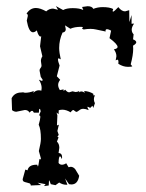

<svg xmlns="http://www.w3.org/2000/svg" viewBox="-20 -610 484 637"><path d="M117.2 -309.1Q118.2 -313.5 118.2 -317.9Q118.2 -331.5 108.9 -345.7L118.2 -341.8Q121.6 -341.8 121.6 -345.2L115.2 -355L111.3 -375.5Q111.3 -378.9 112.3 -380.9Q113.3 -382.8 114.5 -384.3Q115.7 -385.7 116.7 -387.7Q117.7 -389.6 117.7 -393.1L115.7 -407.7Q115.7 -415.5 120.6 -423.3L112.8 -456.5L116.7 -489.7L114.3 -488.8Q107.9 -488.8 102.1 -509.3Q95.7 -502.9 89.4 -502.9Q75.7 -502.9 68.8 -541.5L72.3 -557.1Q72.3 -564 67.9 -564.5Q80.1 -583.5 99.1 -583.5Q113.3 -583.5 133.3 -572.3Q143.1 -581.5 156.2 -581.5L172.4 -577.6L165.5 -589.8L189.5 -576.7Q200.7 -583 221.2 -583Q244.6 -583 256.3 -576.7L252.4 -586.9L270.5 -589.4Q285.6 -589.4 289.6 -580.6Q304.2 -586.4 320.8 -586.4Q343.8 -586.4 355.5 -580.1L353.5 -573.2L355 -571.3Q358.4 -571.3 372.6 -586.4Q383.3 -572.3 395 -572.3L408.7 -576.2L409.2 -536.6L416.5 -560.1V-531.2L424.8 -531.7Q417 -520.5 417 -511.7Q417 -502.4 423.3 -496.1L421.4 -479.5Q432.1 -475.1 432.1 -469.7Q432.1 -464.8 421.4 -458.5L421.9 -448.2Q421.9 -427.2 413.6 -396.5L418.9 -390.1Q416 -388.2 404.8 -388.2Q388.2 -388.2 372.6 -398.4L373 -404.8Q373 -412.1 369.1 -412.1L363.8 -409.7L366.2 -423.3Q366.2 -435.1 357.9 -446.3Q370.1 -448.7 370.1 -454.1Q370.1 -463.4 343.3 -483.4L348.6 -508.3Q339.8 -513.2 335.4 -513.2Q330.1 -513.2 330.1 -507.8L330.6 -505.4L298.3 -512.2Q290 -514.2 279.8 -514.2Q270 -514.2 257.8 -512.2L252 -514.6L254.9 -518.6Q254.9 -521 249 -521Q227.1 -521 213.4 -514.6L195.8 -525.9L198.2 -513.2Q198.2 -503.4 187.5 -502Q176.3 -477.5 176.3 -450.7Q176.3 -442.9 177.7 -433.6Q179.2 -424.3 181.6 -413.1L174.8 -416.5Q172.4 -416.5 172.4 -412.6Q172.4 -406.2 177.7 -392.6L168.5 -356.9L179.7 -345.2Q172.9 -336.9 172.9 -328.1Q172.9 -320.3 178.7 -311L190.9 -313.5V-308.1L196.3 -312.5Q203.1 -303.7 209.5 -303.7L220.7 -307.1L230.5 -304.7Q236.8 -304.7 243.2 -308.1L241.2 -303.2Q245.6 -306.6 249.5 -306.6Q255.4 -306.6 261.2 -301.8L259.3 -308.1Q276.4 -307.1 289.6 -298.8V-296.4Q289.6 -293.5 290 -293.5H290.5Q291.5 -293.9 292.5 -293.9Q293.5 -293.9 294.9 -293.5Q291.5 -287.1 291.5 -280.8Q291.5 -273.9 294.9 -267.6L289.6 -252L286.6 -259.3L279.3 -252L273.4 -254.9Q272 -255.9 271 -255.9Q270.5 -255.9 270.5 -255.4Q270 -255.4 270 -254.9Q270 -252.9 274.4 -244.6Q263.7 -249 256.3 -249Q248.5 -249 242.7 -243.9Q236.8 -238.8 232.4 -238.8L223.6 -245.1Q219.7 -245.1 214.4 -237.3Q199.7 -246.1 187 -246.1Q181.2 -246.1 174.8 -244.1L174.3 -231L167.5 -236.8L170.4 -227.1L168.9 -193.8L175.3 -196.3L170.4 -175.3L174.8 -162.6L170.4 -156.2L174.3 -154.3L168.9 -140.1Q176.8 -132.8 176.8 -119.6L174.3 -102.5Q186 -101.6 186 -88.4L185.5 -82Q181.6 -91.3 179.2 -91.3Q174.8 -91.3 174.3 -69.3Q178.7 -63.5 185.5 -63.5Q192.4 -63.5 199.7 -68.4L207.5 -55.2L214.8 -56.6Q222.7 -56.6 229.5 -48.8L242.7 -26.9Q238.3 2 216.8 2L209 1L195.8 -18.1L203.6 2.9H199.2Q188 2.9 176.3 -4.4L164.1 4.4L148.4 1Q144.5 -11.7 142.6 -11.7L141.6 5.4L126 7.3L131.3 1L104.5 -3.9L116.7 3.9L82 5.4Q82 0 77.9 -1.7Q73.7 -3.4 68.6 -4.4Q63.5 -5.4 59.3 -7.3Q55.2 -9.3 55.2 -15.6L64 -47.4L71.3 -44.9Q75.2 -63.5 101.1 -63.5H103.5L105.5 -57.6Q107.4 -57.6 110.8 -82.5L113.8 -81.1Q115.7 -81.1 115.7 -84.5L108.9 -108.9Q112.3 -123 114 -133.1Q115.7 -143.1 115.7 -148.9Q115.7 -181.2 108.4 -196.3Q113.8 -214.4 113.8 -221.7Q113.8 -227.1 110.8 -227.1Q110.4 -227.1 109.4 -226.6L115.2 -241.2L114.7 -241.7Q114.3 -247.6 111.3 -249Q109.4 -249 108.9 -236.3H92.3Q89.8 -242.2 86.4 -242.2Q82.5 -242.2 78.1 -236.3Q73.2 -245.1 62.5 -245.1L34.2 -239.3Q26.4 -239.3 20 -244.6L18.6 -284.2Q28.3 -303.2 51.3 -303.2Q53.2 -303.7 55.2 -303.7Q59.1 -303.7 62.5 -302.2Q77.6 -302.2 92.3 -308.1L90.3 -301.8Q98.6 -310.5 108.9 -310.5Q112.8 -310.5 117.2 -309.1Z"/></svg>

Font: Truetypewriter PolyglOTT
Style: Regular
Weight: 400
Designer: Sergey Beatoff a.k.a. Sam_T
Version: Version 3.76